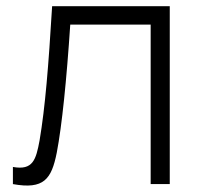

<svg xmlns="http://www.w3.org/2000/svg" viewBox="-20 -582 630 607"><path d="M144.8 -562.5C133.3 -371.9 122.9 -243.8 105.2 -138.5C93.8 -77.1 84.4 -42.7 20.8 -54.2V0C118.8 17.7 142.7 -15.6 159.4 -99C176 -185.4 190.6 -330.2 202.1 -504.2H456.3V0H516.7V-562.5Z"/></svg>

Font: Manrope3 Light
Style: Regular
Weight: 300
Designer: Mikhail Sharanda
Foundry: Mikhail Sharanda
Version: Version 3.000;PS 003.000;hotconv 1.0.88;makeotf.lib2.5.64775